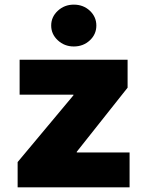

<svg xmlns="http://www.w3.org/2000/svg" viewBox="-20 -801 632 821"><path d="M534.1 0H55.4V-108L294 -393.5V-396.3H63.9V-545.5H525.6V-426.1L308.2 -152V-149.1H534.1ZM295.5 -602.3Q255.7 -602.3 227.3 -628.6Q198.9 -654.8 198.9 -691.8Q198.9 -728.7 227.3 -755Q255.7 -781.2 295.5 -781.2Q336.3 -781.2 364.3 -755Q392 -728.7 392 -691.8Q392 -654.5 364.3 -628.6Q336.3 -602.3 295.5 -602.3Z"/></svg>

Font: Linik Sans Black
Style: Regular
Weight: 900
Designer: Fonts by Rasmus Andersson / Changes by Cristiano Sobral with parts from Marc Monis
Foundry: rsms
Version: Version 3.020; ttfautohint (v1.6)